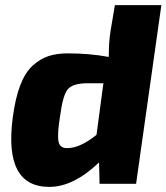

<svg xmlns="http://www.w3.org/2000/svg" viewBox="-20 -720 652 752"><path d="M612 -700 513 0H370L368 -84Q268 12 173 12Q-6 12 30 -260Q40 -336 59.5 -386.5Q79 -437 108.5 -463.5Q138 -490 170.5 -500.5Q203 -511 246 -511Q331 -511 406 -497Q406 -556 413 -599L430 -700ZM385 -394H324Q266 -394 246 -371Q226 -348 215 -263Q204 -195 209 -166.5Q214 -138 246 -140Q295 -141 358 -192Z"/></svg>

Font: Exo 2.0 Extra Bold
Style: Italic
Weight: 800
Italic angle: -8°
Designer: Natanael Gama
Version: Version 1.001;PS 001.001;hotconv 1.0.70;makeotf.lib2.5.58329